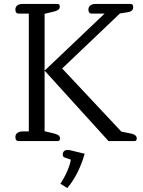

<svg xmlns="http://www.w3.org/2000/svg" viewBox="-20 -715 724 973"><path d="M58 -21Q58 -34 68 -41.5Q78 -49 95 -49H126V-646H75Q58 -646 58 -667Q58 -680 67.5 -687.5Q77 -695 94 -695H271Q277 -695 280 -691.5Q283 -688 283 -682Q283 -672 276.5 -666.5Q270 -661 256 -657L206 -645V-50L256 -38Q271 -34 277.5 -28.5Q284 -23 284 -13Q284 -7 281 -3.5Q278 0 272 0H75Q58 0 58 -21ZM206 -357 510 -646H445Q428 -646 428 -667Q428 -680 438 -687.5Q448 -695 465 -695H642Q655 -695 655 -679Q655 -657 627 -653L588 -647L295 -368L595 -48L645 -38Q673 -32 673 -13Q673 0 661 0H530ZM286 216Q305 188 320.5 152.5Q336 117 339 94L310 84Q298 81 298 69Q298 57 304.5 51Q311 45 323 45Q330 45 334 46L409 64Q397 109 374 156Q351 203 321 238Z"/></svg>

Font: Maitree
Style: Regular
Weight: 400
Designer: CadsonDemak Team
Foundry: CadsonDemak
Version: Version 1.000